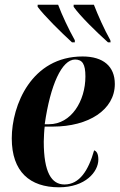

<svg xmlns="http://www.w3.org/2000/svg" viewBox="-20 -786 508 816"><path d="M286 -606H298V-615C272 -661 243 -723 227 -766H140V-757C168 -719 241 -647 286 -606ZM439 -606H450L449 -615C423 -661 396 -722 379 -766H293V-757C320 -718 393 -647 439 -606ZM231 10C343 10 398 -56 398 -108C398 -133 390 -144 380 -147C356 -62 318 -2 254 -2C199 -2 166 -53 166 -184C166 -198 168 -236 170 -248H205C356 -248 468 -319 468 -429C468 -504 419 -546 331 -546C114 -546 30 -339 30 -198C30 -56 107 10 231 10ZM188 -258H170C194 -426 243 -533 299 -533C330 -533 343 -514 343 -461C343 -357 283 -258 188 -258Z"/></svg>

Font: Noto Serif Display Condensed
Style: Bold Italic
Weight: 700
Width: 3
Italic angle: -12°
Designer: Monotype Design Team
Foundry: Monotype Imaging Inc.
Version: Version 2.009